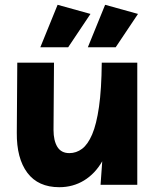

<svg xmlns="http://www.w3.org/2000/svg" viewBox="-20 -770 650 800"><path d="M227 10Q139 10 94 -50Q49 -110 50 -217L52 -509H205L203 -229Q203 -184 219 -158Q235 -132 269 -132Q298 -132 322 -150Q346 -168 364 -210Q382 -252 392.5 -325Q403 -398 404 -509H552V0H399L406 -98Q376 -46 330 -18Q284 10 227 10ZM462 -573H346L418 -750L555 -712ZM264 -573H148L220 -750L357 -712Z"/></svg>

Font: Livvic
Style: Bold
Weight: 700
Designer: Jacques Le Bailly, Baron von Fonthausen
Version: Version 1.001; ttfautohint (v1.8.2)